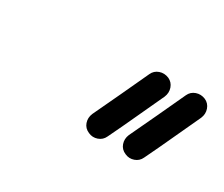

<svg xmlns="http://www.w3.org/2000/svg" viewBox="-51 -683 494 423"><g transform="rotate(30 196.5 -471.5)"><path d="M376 -568Q387 -563 391 -551.5Q395 -540 390 -528Q374 -494 358 -459Q342 -424 325 -389Q320 -378 308.5 -374Q297 -370 286 -375Q274 -380 270 -391.5Q266 -403 271 -415Q287 -449 303.5 -484Q320 -519 336 -554Q341 -565 352.5 -569Q364 -573 376 -568ZM243 -554Q248 -565 259.5 -569Q271 -573 283 -568Q294 -563 298 -551.5Q302 -540 297 -528Q281 -494 265 -459Q249 -424 232 -389Q227 -378 215.5 -374Q204 -370 193 -375Q181 -380 177 -391.5Q173 -403 178 -415Q194 -449 210.5 -484Q227 -519 243 -554Q243 -554 243 -554Q243 -554 243 -554Z"/></g></svg>

Font: FRB American Cursive Guidelines
Style: Bold Italic
Weight: 700
Italic angle: -25°
Version: Version 2.0;Modular Font Editor K font №1